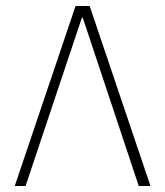

<svg xmlns="http://www.w3.org/2000/svg" viewBox="-20 -618 549 638"><path d="M231 -598H278L480 0H441L255 -559H252L65 0H29Z"/></svg>

Font: IBM Plex Sans Arabic ExtraLight
Style: Regular
Weight: 200
Designer: Mike Abbink, Paul van der Laan, Pieter van Rosmalen, Wael Morcos, Khajak Apelian
Foundry: Bold Monday
Version: Version 1.1